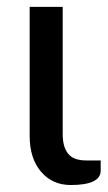

<svg xmlns="http://www.w3.org/2000/svg" viewBox="-20 -527 310 553"><path d="M270 -35.6Q270 5.9 183.6 5.9Q130.9 5.9 98.1 -32.5Q65.4 -70.8 65.4 -135.7V-507.3H160.6V-140.6Q160.6 -103.5 176.3 -84.2Q191.9 -64.9 228 -64.9H270Z"/></svg>

Font: Lato-Medium
Style: Regular
Weight: 500
Designer: Lukasz Dziedzic
Foundry: tyPoland Lukasz Dziedzic
Version: Version 2.006; 2014-01-15